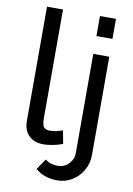

<svg xmlns="http://www.w3.org/2000/svg" viewBox="-99 -792 720 1039"><g transform="rotate(10 261.5 -272.0)"><path d="M73 -730H161V-135Q161 -92 173 -82Q185 -72 202 -72Q223 -72 242 -76.5Q261 -81 274 -86L288 -14Q266 -5 236 1Q206 7 183 7Q132 7 102.5 -22Q73 -51 73 -103ZM170 144 211 85Q225 98 243.5 103Q262 108 280 108Q302 108 321 97Q340 86 352 66.5Q364 47 364 23V-522H452V17Q452 66 429 104.5Q406 143 369.5 164.5Q333 186 290 186Q256 186 225 176Q194 166 170 144ZM364 -620V-730H452V-620Z"/></g></svg>

Font: YasnoRaleway Medium
Style: Regular
Weight: 500
Designer: Matt McInerney, Pablo Impallari, Rodrigo Fuenzalida
Foundry: Matt McInerney, Pablo Impallari, Rodrigo Fuenzalida
Version: Version 4.026